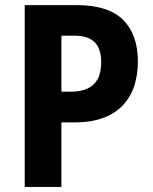

<svg xmlns="http://www.w3.org/2000/svg" viewBox="-20 -734 599 754"><path d="M281.7 -713.9Q405.3 -713.9 463.4 -656Q521.5 -598.1 521.5 -492.2Q521.5 -441.9 507.8 -398.4Q494.1 -355 464.4 -322.5Q434.6 -290 387.2 -271.7Q339.8 -253.4 272.5 -253.4H221.2V0H77.1V-713.9ZM272.5 -593.8H221.2V-374H258.3Q295.9 -374 322.5 -385.7Q349.1 -397.5 363.3 -422.9Q377.4 -448.2 377.4 -489.3Q377.4 -543 351.6 -568.4Q325.7 -593.8 272.5 -593.8Z"/></svg>

Font: Open Sans SemiCondensed
Style: Bold
Weight: 700
Width: 4
Designer: Monotype Design Team
Foundry: Monotype Imaging Inc.
Version: Version 3.003